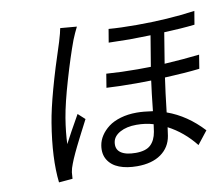

<svg xmlns="http://www.w3.org/2000/svg" viewBox="-82 -831 1125 963"><g transform="rotate(-10 480.5 -349.5)"><path d="M283 -730.1 366.8 -723Q352.3 -694.6 338.4 -660.2Q309.7 -583.1 276.3 -468.9Q242.9 -354.8 230.8 -282Q219.1 -210.2 217 -150.9Q243.3 -201.7 294 -290.8L328.8 -258.9Q324.9 -251.1 313.7 -229.6Q302.6 -208.1 296.5 -196.4Q290.5 -184.7 280.2 -164.4Q269.9 -144.2 263.3 -130.7Q256.7 -117.2 249.1 -101Q241.5 -84.9 236.2 -72.3Q230.8 -59.7 227.3 -50.1Q218.4 -28.4 215.2 -8.2L212.7 24.9L142.8 30.9Q128.6 -93 157.7 -269.9Q179.7 -404.5 265.6 -663Q279.5 -708.8 283 -730.1ZM655.5 -136Q659.8 -162.3 660.9 -174Q622.2 -186.1 574.9 -186.1Q524.9 -186.1 491.3 -167.6Q457.7 -149.1 452.8 -119Q447.1 -83.8 472.1 -65.9Q497.2 -47.9 547.9 -47.9Q599.8 -47.9 624.1 -70.8Q648.4 -93.8 655.5 -136ZM946 -478 934.7 -408Q861.9 -399.5 757.5 -394.9Q746.8 -322.8 735.4 -220.9Q835.9 -185 916.2 -98L864.3 -32Q805.8 -105.8 727.3 -147Q725.1 -128.9 721.2 -104Q711.6 -46.5 665.5 -13.7Q619.3 19.2 543.7 19.2Q490.8 19.2 452.8 4.4Q414.8 -10.3 395.8 -41Q376.8 -71.7 383.9 -115.1Q388.1 -140.6 403.1 -163.5Q418 -186.4 442.6 -205.3Q467.3 -224.1 504.6 -235.1Q541.9 -246.1 586.6 -246.1Q620.7 -246.1 668.7 -239Q678.6 -333.5 686.8 -392Q661.6 -391 611.9 -391Q527.3 -391 459.5 -394.9L470.9 -464.8Q546.9 -459.2 630 -459.2Q682.5 -459.2 697.1 -459.9L723 -616.1Q654.8 -614 616.5 -614Q579.5 -614 509.9 -616.1L521.3 -683.9Q579.9 -679 664.4 -679Q823.2 -679 960.6 -698.2L949.2 -630Q880 -622.2 793.3 -619L767.8 -463.1Q869 -469.1 946 -478Z"/></g></svg>

Font: Karasuma Gothic
Style: Italic
Weight: 400
Italic angle: -9.39999°
Designer: Rasmus Andersson / Ryoko Nishizuka
Foundry: Genbu
Version: Version 1.00